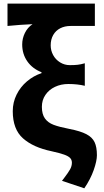

<svg xmlns="http://www.w3.org/2000/svg" viewBox="-20 -818 567 1050"><path d="M328.6 158.4Q353.6 125.6 363.4 107.9Q373.2 90.2 373.2 71.8Q373.2 56.2 363.4 45.9Q353.6 35.6 330.1 27.3Q306.6 19 261.8 9Q162 -11.6 105.9 -61.3Q49.8 -111 49.8 -210Q49.8 -258.4 70.8 -300.7Q91.8 -343 127.6 -373.2Q163.4 -403.4 207 -418V-423Q157.2 -442.6 129.3 -482.6Q101.4 -522.6 101.4 -575Q101.4 -607.8 116.2 -637.9Q131 -668 158 -685.8Q90.8 -683 21 -676V-798.2H498.8V-676H365.8Q334 -676 309.3 -663.3Q284.6 -650.6 270.9 -626.4Q257.2 -602.2 257.2 -570Q257.2 -541.6 270.7 -516.8Q284.2 -492 308.5 -476.9Q332.8 -461.8 362 -461.8Q387.2 -461.8 404.3 -463.7Q421.4 -465.6 443.8 -472V-348.8Q404 -358.6 353.4 -358.6Q313.6 -358.6 280.7 -343Q247.8 -327.4 228.4 -299Q209 -270.6 209 -233.8Q209 -193.8 225.4 -170.6Q241.8 -147.4 272.8 -135.5Q303.8 -123.6 360 -112.8Q419.8 -101.2 452.2 -84.3Q484.6 -67.4 497.3 -40.5Q510 -13.6 510 30.8Q510 62 492.5 111.9Q475 161.8 441 211.8L319 170.8Z"/></svg>

Font: 寒蝉端黑体 Light
Style: Regular
Weight: 300
Designer: ChillDuanSans {Warren2060}; 
Source Han Sans {Ryoko NISHIZUKA 西塚涼子 (kana, bopomofo & ideographs); Paul D. Hunt (Latin, G
Foundry: ChillType&Adobe
Version: Version 1.300;Glyphs 3.3 (3306)